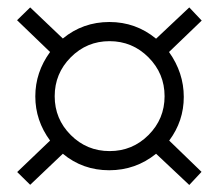

<svg xmlns="http://www.w3.org/2000/svg" viewBox="-20 -622 602 528"><path d="M130.4 -357.4Q130.4 -294.9 174.6 -250.7Q218.8 -206.5 281.5 -206.5Q344.2 -206.5 388.4 -250.7Q432.6 -294.9 432.6 -357.4Q432.6 -419.9 388.2 -464.4Q343.8 -508.8 281.2 -508.8Q218.8 -508.8 174.6 -464.4Q130.4 -419.9 130.4 -357.4ZM500.5 -113.3 409.2 -199.2Q353 -153.8 280.3 -153.8Q207.5 -153.8 152.8 -199.2L63 -113.8L27.3 -148.9L117.7 -235.4Q77.1 -290.5 77.1 -356.9Q77.1 -423.3 117.7 -479L26.9 -566.4L63 -601.6L152.8 -516.1Q208 -561.5 280.8 -561.5Q353.5 -561.5 409.2 -515.6L500.5 -601.6L534.7 -565.4L444.8 -479Q485.4 -421.9 485.4 -355.5Q485.4 -289.1 445.3 -235.4L534.2 -149.4Z"/></svg>

Font: Oxygen
Style: Normal
Weight: 400
Designer: Vernon Adams
Foundry: Vernon Adams
Version: Version Release 0.2.2 webfont; ttfautohint (v0.8.52-bc40) -l